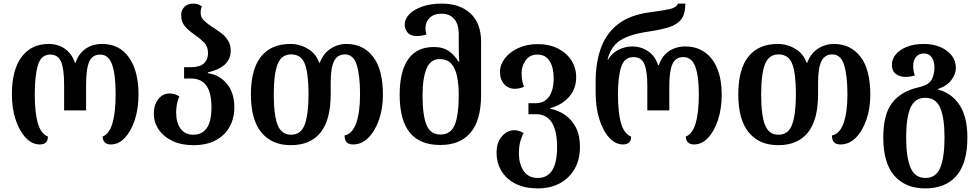

<svg xmlns="http://www.w3.org/2000/svg" viewBox="-20 -793 5432 1066"><path d="M201 9Q158 9 123 -28Q88 -65 67 -128Q46 -191 46 -269Q46 -405 100 -477Q154 -549 250 -549Q302 -549 340.5 -522Q379 -495 396 -445H400Q416 -495 455 -522Q494 -549 547 -549Q643 -549 696 -474Q749 -399 749 -269Q749 -190 728.5 -127.5Q708 -65 673.5 -28Q639 9 595 9Q572 9 561 -3Q550 -15 550 -35Q587 -50 604.5 -109Q622 -168 622 -269Q622 -381 602 -435.5Q582 -490 536 -490Q493 -490 475.5 -450.5Q458 -411 458 -321V-180H336V-321Q336 -411 319 -450.5Q302 -490 259 -490Q208 -490 190.5 -431Q173 -372 173 -269Q173 -166 190.5 -107.5Q208 -49 246 -35Q246 9 201 9Z M1054 13Q987 13 937.5 -10.5Q888 -34 861 -74Q834 -114 834 -163Q834 -210 858.5 -242Q883 -274 923 -274Q949 -274 976 -258Q958 -219 958 -168Q958 -111 983 -78Q1008 -45 1053 -45Q1102 -45 1128 -82Q1154 -119 1154 -197Q1154 -279 1125.5 -318Q1097 -357 1041 -357H1002V-420H1041Q1089 -420 1112 -441Q1135 -462 1135 -498Q1135 -535 1112.5 -557.5Q1090 -580 1062 -599Q1033 -619 1009.5 -644Q986 -669 986 -710Q986 -737 1004 -755Q1022 -773 1052 -773Q1070 -773 1081 -768.5Q1092 -764 1101 -757Q1094 -740 1094 -722Q1094 -696 1113.5 -678Q1133 -660 1159 -643Q1183 -628 1206.5 -610.5Q1230 -593 1245.5 -569Q1261 -545 1261 -511Q1261 -467 1230 -436.5Q1199 -406 1134 -391V-387Q1199 -377 1240 -327.5Q1281 -278 1281 -197Q1281 -136 1254.5 -88.5Q1228 -41 1177.5 -14Q1127 13 1054 13Z M1595 13Q1489 13 1431 -58Q1373 -129 1373 -269Q1373 -409 1429.5 -479Q1486 -549 1592 -549Q1644 -549 1689.5 -522Q1735 -495 1752 -445H1756Q1774 -495 1814.5 -522Q1855 -549 1904 -549Q1996 -549 2051 -478.5Q2106 -408 2106 -267Q2106 -190 2084 -127.5Q2062 -65 2025 -28Q1988 9 1941 9Q1915 9 1904 -4Q1893 -17 1893 -41Q1936 -49 1957.5 -109Q1979 -169 1979 -269Q1979 -374 1960.5 -432.5Q1942 -491 1895 -491Q1854 -491 1835 -454Q1816 -417 1816 -334V-270Q1816 -127 1759.5 -57Q1703 13 1595 13ZM1596 -45Q1652 -45 1672.5 -103Q1693 -161 1693 -269Q1693 -383 1673 -437Q1653 -491 1596 -491Q1543 -491 1521.5 -437Q1500 -383 1500 -269Q1500 -153 1521.5 -99Q1543 -45 1596 -45Z M2425 12Q2311 12 2255 -57Q2199 -126 2199 -267Q2199 -397 2246.5 -464.5Q2294 -532 2388 -532Q2440 -532 2472.5 -509Q2505 -486 2525 -451H2530Q2528 -475 2527.5 -505Q2527 -535 2527 -558V-602Q2527 -658 2502 -687.5Q2477 -717 2431 -717Q2389 -717 2365.5 -694Q2342 -671 2342 -636Q2342 -618 2348 -602Q2322 -593 2294 -593Q2259 -593 2243 -612.5Q2227 -632 2227 -655Q2227 -688 2253 -714.5Q2279 -741 2325.5 -757Q2372 -773 2432 -773Q2533 -773 2592 -718.5Q2651 -664 2651 -561V-266Q2651 -125 2592.5 -56.5Q2534 12 2425 12ZM2425 -46Q2483 -46 2505 -100.5Q2527 -155 2527 -264Q2527 -324 2517.5 -369.5Q2508 -415 2485 -440Q2462 -465 2421 -465Q2370 -465 2348 -411.5Q2326 -358 2326 -263Q2326 -153 2348 -99.5Q2370 -46 2425 -46Z M2966 253Q2894 253 2843 227.5Q2792 202 2764.5 157Q2737 112 2737 54Q2737 -2 2766.5 -36Q2796 -70 2835 -70Q2862 -70 2887 -54Q2875 -32 2868 -5Q2861 22 2861 60Q2861 116 2887 155.5Q2913 195 2966 195Q3020 195 3046.5 151.5Q3073 108 3073 24Q3073 -159 2955 -159H2914V-220H2954Q3002 -220 3028 -256Q3054 -292 3054 -359Q3054 -418 3031.5 -454Q3009 -490 2964 -490Q2921 -490 2898.5 -458Q2876 -426 2876 -388Q2876 -364 2879 -348Q2882 -332 2889 -311Q2863 -300 2838 -300Q2803 -300 2779.5 -325.5Q2756 -351 2756 -394Q2756 -434 2783.5 -469.5Q2811 -505 2858.5 -526.5Q2906 -548 2964 -548Q3030 -548 3078 -523.5Q3126 -499 3152.5 -457.5Q3179 -416 3179 -365Q3179 -299 3139 -254.5Q3099 -210 3036 -193V-189Q3078 -181 3115.5 -156Q3153 -131 3176.5 -87Q3200 -43 3200 22Q3200 92 3171 143.5Q3142 195 3089.5 224Q3037 253 2966 253Z M3439 9Q3397 9 3362.5 -28.5Q3328 -66 3307.5 -131.5Q3287 -197 3287 -281V-338Q3287 -446 3317 -528Q3347 -610 3413.5 -660.5Q3480 -711 3590 -725Q3660 -734 3698 -742.5Q3736 -751 3744 -773H3785Q3785 -715 3762 -685.5Q3739 -656 3694.5 -642Q3650 -628 3583 -618Q3477 -603 3424 -569Q3371 -535 3353 -462H3356Q3379 -500 3415.5 -517.5Q3452 -535 3489 -535Q3540 -535 3579 -508Q3618 -481 3634 -431H3638Q3654 -481 3693 -508Q3732 -535 3785 -535Q3849 -535 3894.5 -502Q3940 -469 3963.5 -409Q3987 -349 3987 -269Q3987 -190 3966.5 -127.5Q3946 -65 3911.5 -28Q3877 9 3833 9Q3811 9 3799.5 -3Q3788 -15 3788 -35Q3825 -50 3842.5 -109Q3860 -168 3860 -269Q3860 -371 3840 -423.5Q3820 -476 3774 -476Q3731 -476 3713.5 -437.5Q3696 -399 3696 -315V-180H3574V-315Q3574 -399 3557.5 -437.5Q3541 -476 3497 -476Q3446 -476 3428.5 -420.5Q3411 -365 3411 -269Q3411 -166 3428.5 -107.5Q3446 -49 3484 -35Q3484 9 3439 9Z M4301 13Q4195 13 4137 -58Q4079 -129 4079 -269Q4079 -409 4135.5 -479Q4192 -549 4298 -549Q4350 -549 4395.5 -522Q4441 -495 4458 -445H4462Q4480 -495 4520.5 -522Q4561 -549 4610 -549Q4702 -549 4757 -478.5Q4812 -408 4812 -267Q4812 -190 4790 -127.5Q4768 -65 4731 -28Q4694 9 4647 9Q4621 9 4610 -4Q4599 -17 4599 -41Q4642 -49 4663.5 -109Q4685 -169 4685 -269Q4685 -374 4666.5 -432.5Q4648 -491 4601 -491Q4560 -491 4541 -454Q4522 -417 4522 -334V-270Q4522 -127 4465.5 -57Q4409 13 4301 13ZM4302 -45Q4358 -45 4378.5 -103Q4399 -161 4399 -269Q4399 -383 4379 -437Q4359 -491 4302 -491Q4249 -491 4227.5 -437Q4206 -383 4206 -269Q4206 -153 4227.5 -99Q4249 -45 4302 -45Z M5116 253Q5008 253 4946 183Q4884 113 4884 -30Q4884 -158 4933 -221.5Q4982 -285 5075 -307Q5135 -320 5151.5 -349Q5168 -378 5168 -418Q5168 -455 5152.5 -475.5Q5137 -496 5109 -496Q5081 -496 5065.5 -476.5Q5050 -457 5050 -427Q5050 -409 5053 -396Q5056 -383 5059 -374Q5034 -366 5006 -366Q4977 -366 4954.5 -382Q4932 -398 4932 -434Q4932 -465 4953.5 -491Q4975 -517 5015 -533Q5055 -549 5109 -549Q5159 -549 5199 -532.5Q5239 -516 5263 -486Q5287 -456 5287 -416Q5287 -382 5262.5 -349Q5238 -316 5188 -299V-296Q5264 -276 5307.5 -210Q5351 -144 5351 -30Q5351 113 5290.5 183Q5230 253 5116 253ZM5118 195Q5177 195 5200.5 138Q5224 81 5224 -30Q5224 -139 5200 -194.5Q5176 -250 5117 -250Q5059 -250 5035 -194.5Q5011 -139 5011 -30Q5011 81 5035.5 138Q5060 195 5118 195Z"/></svg>

Font: Noto Serif Georgian SemiCondensed SemiBold
Style: Regular
Weight: 600
Width: 4
Designer: Monotype Design Team, Akaki Razmadze
Foundry: Google LLC
Version: Version 2.003; ttfautohint (v1.8.4.7-5d5b)